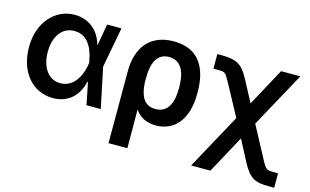

<svg xmlns="http://www.w3.org/2000/svg" viewBox="-91 -804 2031 1259"><g transform="rotate(15 924.5 -174.5)"><path d="M280 12C377 12 449 -44 473 -150H477L507 0H604L547 -273L598 -546H501L475 -400H473C448 -496 374 -553 280 -553C147 -553 44 -438 44 -272C44 -104 141 11 280 12ZM171 -273C171 -377 222 -450 305 -450C387 -450 432 -386 450 -284L452 -272L450 -259C432 -154 375 -94 303 -95C223 -94 171 -168 171 -273Z M711 -285V203H839L838 -59C869 -15 914 10 978 11C1115 10 1189 -96 1189 -261V-272C1189 -427 1129 -553 953 -553C798 -553 711 -454 711 -285ZM838 -241V-270C837 -378 870 -446 949 -446C1033 -446 1064 -372 1064 -272V-261C1064 -172 1037 -92 949 -93C870 -92 843 -157 838 -241Z M1272 204H1403L1542 -52L1621 99C1668 184 1704 205 1803 204H1836V106H1803C1760 106 1753 102 1726 53L1607 -170L1813 -546H1682L1543 -290L1463 -441C1418 -524 1380 -545 1281 -546H1249V-447H1281C1325 -448 1331 -444 1358 -394L1478 -173Z"/></g></svg>

Font: Wafeq Semi Bold
Style: Regular
Weight: 600
Designer: Rasmus Andersson & Azza Alameddine
Foundry: Google & TypeTogether
Version: Version 3.000;January 28, 2025;FontCreator 15.0.0.3014 64-bi